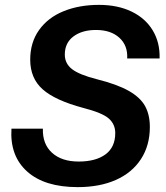

<svg xmlns="http://www.w3.org/2000/svg" viewBox="-20 -758 681 788"><path d="M27 -230H156Q154 -167 193.5 -131Q233 -95 303 -95Q373 -95 413 -124.5Q453 -154 453 -212Q453 -248 426.5 -271.5Q400 -295 322 -315Q206 -346 155 -391.5Q104 -437 104 -513Q104 -584 140.5 -635Q177 -686 241 -712Q305 -738 386 -738Q463 -738 520 -710.5Q577 -683 607 -633Q637 -583 635 -518H502Q505 -571 470 -603Q435 -635 374 -635Q317 -635 281.5 -608.5Q246 -582 246 -534Q246 -497 276 -474Q306 -451 377 -433Q461 -412 508.5 -385Q556 -358 575.5 -322.5Q595 -287 595 -237Q595 -161 558.5 -105Q522 -49 455.5 -19.5Q389 10 299 10Q163 10 91.5 -54Q20 -118 27 -230Z"/></svg>

Font: Mona Sans SemiBold
Style: Italic
Weight: 600
Italic angle: -11.7°
Designer: Deni Anggara
Foundry: GitHub
Version: Version 2.000